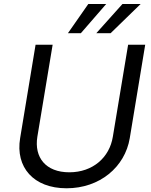

<svg xmlns="http://www.w3.org/2000/svg" viewBox="-20 -958 781 990"><path d="M640.6 -727.3 561.8 -252.8C544.7 -146.3 458.8 -69.6 337.4 -69.6C215.9 -69.6 155.5 -146.3 172.6 -252.8L251.4 -727.3H163.4L83.8 -245.7C58.9 -96.6 152 12.8 323.2 12.8C494.3 12.8 624.3 -96.6 649.1 -245.7L728.7 -727.3ZM330.3 -786.9H397L527.7 -937.5H435.4ZM476.6 -786.9H550.4L705.3 -937.5H611.5Z"/></svg>

Font: Magic Ui Pro
Style: Italic
Weight: 400
Italic angle: -9.39999°
Designer: Stefan Endress, Andreas Faust
Version: Version 1.000;FEAKit 1.0